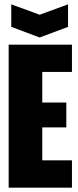

<svg xmlns="http://www.w3.org/2000/svg" viewBox="-20 -866 362 886"><path d="M20 -660H175V0H20ZM130 -126H312V0H130ZM130 -393H286V-278H130ZM130 -660H312V-534H130ZM32 -742 163 -693 294 -742V-846L163 -798L32 -846Z"/></svg>

Font: Bricolage Grotesque 96pt Condensed ExBd
Style: Regular
Weight: 800
Width: 3
Designer: Mathieu Triay
Foundry: Atelier Triay
Version: Version 1.001;Glyphs 3.2 (3207)